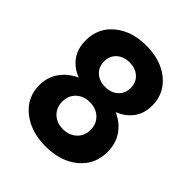

<svg xmlns="http://www.w3.org/2000/svg" viewBox="-200 -836 972 972"><g transform="rotate(45 286.0 -350.0)"><path d="M185.1 -209Q185.1 -166.5 213.4 -139.6Q241.7 -112.8 286.1 -112.8Q330.6 -112.8 359.4 -139.6Q388.2 -166.5 388.2 -209Q388.2 -252.4 359.4 -279.3Q330.6 -306.2 286.1 -306.2Q241.7 -306.2 213.4 -279.3Q185.1 -252.4 185.1 -209ZM43.9 -186Q43.9 -243.7 75 -287.1Q106 -330.6 158.2 -354Q107.9 -373.5 78.9 -413.3Q49.8 -453.1 49.8 -512.2Q49.8 -601.6 116 -656.2Q182.1 -710.9 286.1 -710.9Q390.1 -710.9 456.1 -657Q522 -603 522 -516.1Q522 -460.4 492.9 -421.4Q463.9 -382.3 414.1 -362.8Q466.8 -339.8 497.3 -295.7Q527.8 -251.5 527.8 -190.9Q527.8 -100.1 460.4 -44.4Q393.1 11.2 286.1 11.2Q179.7 11.2 111.8 -43.7Q43.9 -98.6 43.9 -186ZM286.1 -415Q328.6 -415 355.2 -439.2Q381.8 -463.4 381.8 -502.9Q381.8 -542.5 355.2 -566.7Q328.6 -590.8 286.1 -590.8Q244.1 -590.8 217.5 -566.7Q190.9 -542.5 190.9 -502.9Q190.9 -463.4 217.5 -439.2Q244.1 -415 286.1 -415Z"/></g></svg>

Font: TASA Explorer
Style: Bold
Weight: 700
Designer: Weizhong Zhang
Foundry: Local Remote
Version: Version 1.000;Glyphs 3.1.2 (3151)